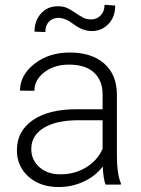

<svg xmlns="http://www.w3.org/2000/svg" viewBox="-20 -752 576 782"><path d="M409.7 0Q400.9 -24.9 398.4 -73.7Q367.7 -33.7 320.1 -12Q272.5 9.8 219.2 9.8Q143.1 9.8 95.9 -32.7Q48.8 -75.2 48.8 -140.1Q48.8 -217.3 113 -262.2Q177.2 -307.1 292 -307.1H397.9V-367.2Q397.9 -423.8 363 -456.3Q328.1 -488.8 261.2 -488.8Q200.2 -488.8 160.2 -457.5Q120.1 -426.3 120.1 -382.3L61.5 -382.8Q61.5 -445.8 120.1 -491.9Q178.7 -538.1 264.2 -538.1Q352.5 -538.1 403.6 -493.9Q454.6 -449.7 456.1 -370.6V-120.6Q456.1 -43.9 472.2 -5.9V0ZM226.1 -42Q284.7 -42 330.8 -70.3Q377 -98.6 397.9 -146V-262.2H293.5Q206.1 -261.2 156.7 -230.2Q107.4 -199.2 107.4 -145Q107.4 -100.6 140.4 -71.3Q173.3 -42 226.1 -42ZM449.2 -729.5Q449.2 -682.6 421.6 -654.1Q394 -625.5 354 -625.5Q316.9 -625.5 281.5 -652.3Q246.1 -679.2 218.3 -679.2Q195.3 -679.2 179.9 -664.1Q164.6 -648.9 164.6 -621.6L120.6 -623Q120.6 -668 147.2 -697.3Q173.8 -726.6 215.8 -726.6Q239.3 -726.6 255.9 -718.3Q272.5 -710 287.1 -699.7Q301.8 -689.5 316.7 -681.2Q331.5 -672.9 351.6 -672.9Q374 -672.9 389.9 -689Q405.8 -705.1 405.8 -732.4Z"/></svg>

Font: SteelSelectRoboto
Style: Regular
Weight: 300
Designer: Google
Version: Version 2.137; 2017